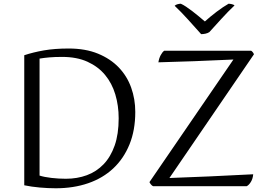

<svg xmlns="http://www.w3.org/2000/svg" viewBox="-20 -991 1421 1029"><path d="M110 -695Q158 -711 215.5 -721Q273 -731 348 -731Q438 -731 505 -703.5Q572 -676 616.5 -629.5Q661 -583 683 -521.5Q705 -460 705 -391Q705 -293 674 -217Q643 -141 587 -88.5Q531 -36 452.5 -9Q374 18 279 18Q238 18 193 14Q148 10 110 2ZM313 -686Q274 -686 245 -683.5Q216 -681 192 -677V-50Q217 -42 255.5 -37.5Q294 -33 333 -33Q394 -33 445.5 -52Q497 -71 535 -110.5Q573 -150 594.5 -211Q616 -272 616 -357Q616 -425 598 -485Q580 -545 543 -589.5Q506 -634 449 -660Q392 -686 313 -686ZM888 -37Q994 -41 1101.5 -45.5Q1209 -50 1337 -57Q1335 -33 1324.5 -16Q1314 1 1302 7H801Q795 5 789 -2.5Q783 -10 781 -15L1231 -672Q1123 -667 1020 -663Q917 -659 829 -657Q832 -678 841 -695Q850 -712 860 -719H1326Q1330 -717 1334.5 -711.5Q1339 -706 1341 -700ZM1237 -962Q1202 -929 1167 -890.5Q1132 -852 1102 -819Q1093 -813 1081 -810.5Q1069 -808 1058 -808Q1025 -845 987.5 -886.5Q950 -928 916 -960Q922 -966 932 -968.5Q942 -971 949 -971Q961 -966 977.5 -955Q994 -944 1011.5 -930.5Q1029 -917 1046.5 -902.5Q1064 -888 1078 -876Q1091 -888 1107.5 -901.5Q1124 -915 1141 -928Q1158 -941 1174.5 -952Q1191 -963 1205 -971Q1213 -971 1223 -968.5Q1233 -966 1237 -962Z"/></svg>

Font: Gotu
Style: Regular
Weight: 400
Designer: Sarang Kulkarni & Kailash Malviya
Foundry: Ek Type
Version: Version 2.320;hotconv 1.0.109;makeotfexe 2.5.65596; ttfautoh